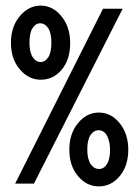

<svg xmlns="http://www.w3.org/2000/svg" viewBox="-20 -654 490 684"><path d="M125 -370Q82 -370 50.5 -407Q19 -444 19 -502Q19 -559 50.5 -596.5Q82 -634 125 -634Q168 -634 199 -596Q230 -558 230 -501Q230 -442 200 -406Q170 -370 125 -370ZM34 0 347 -623H417L101 0ZM125 -433Q141 -433 152 -450Q163 -467 163 -502Q163 -537 151.5 -554Q140 -571 123 -571Q107 -571 96 -554Q85 -537 85 -502Q85 -468 96.5 -450.5Q108 -433 125 -433ZM332 10Q289 10 258 -26.5Q227 -63 227 -121Q227 -178 258 -215.5Q289 -253 332 -253Q376 -253 406.5 -215Q437 -177 437 -121Q437 -63 406.5 -26.5Q376 10 332 10ZM333 -52Q350 -52 361 -69.5Q372 -87 372 -120Q372 -150 361.5 -170Q351 -190 331 -190Q314 -190 302.5 -173Q291 -156 291 -122Q291 -87 303 -69.5Q315 -52 333 -52Z"/></svg>

Font: Inconsolata SemiCondensed SemiBold
Style: Regular
Weight: 600
Width: 4
Monospace: yes
Designer: Raph Levien, Cyreal, Brenton Simpson
Foundry: Raph Levien, Cyreal, Google
Version: Version 3.001; ttfautohint (v1.8.2.53-6de2)